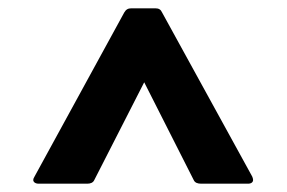

<svg xmlns="http://www.w3.org/2000/svg" viewBox="-20 -778 690 462"><path d="M73 -336H190C197 -336 204 -338 207 -345L327 -580L446 -345C449 -338 456 -336 464 -336H577C585 -336 589 -340 589 -345C589 -348 588 -350 587 -353L370 -748C367 -755 362 -758 354 -758H296C288 -758 283 -755 279 -748L63 -353C61 -350 60 -347 60 -345C60 -340 65 -336 73 -336Z"/></svg>

Font: LINE Seed JP App_OTF Bold
Style: Regular
Weight: 700
Designer: LINE & Fontrix & Fontworks
Version: Version 1.009